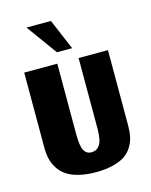

<svg xmlns="http://www.w3.org/2000/svg" viewBox="-89 -599 523 665"><g transform="rotate(-15 172.0 -266.0)"><path d="M149.7 -429.3H204.3L157.7 -539.3H70ZM173.3 7Q208.3 7 234.8 0.3Q261.3 -6.3 277.8 -17.5Q294.3 -28.7 304.5 -45.5Q314.7 -62.3 318.5 -80.3Q322.3 -98.3 322.3 -120.7V-390.7H217V-136.7Q217 -115.3 213.8 -100.5Q210.7 -85.7 204.7 -77.8Q198.7 -70 191.7 -66.8Q184.7 -63.7 175.3 -63.7Q158.3 -63.7 149.5 -79.5Q140.7 -95.3 140.7 -137.7V-390.7H22V-122.7Q22 -100 26.3 -81.3Q30.7 -62.7 41.5 -45.8Q52.3 -29 69.2 -17.7Q86 -6.3 112.5 0.3Q139 7 173.3 7Z"/></g></svg>

Font: Jomhuria
Style: Regular
Weight: 400
Designer: Arabic design by Kourosh Beigpour, Latin design by Eben Sorkin, engineering by Lasse Fister and Khaled Hosney
Version: Version 1.0000